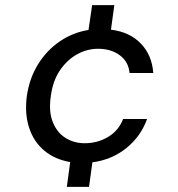

<svg xmlns="http://www.w3.org/2000/svg" viewBox="-20 -620 690 744"><path d="M239 104 252 8Q193 -2 152 -36Q111 -70 93 -124.5Q75 -179 84 -248Q94 -317 127.5 -371Q161 -425 211.5 -459.5Q262 -494 323 -504L337 -600H423L410 -505Q483 -496 526 -451Q569 -406 574 -337H482Q478 -381 444 -406Q410 -431 360 -431Q318 -431 279.5 -410Q241 -389 213 -348.5Q185 -308 177 -248Q168 -188 184.5 -147Q201 -106 234 -85.5Q267 -65 308 -65Q358 -65 399 -89.5Q440 -114 457 -159H550Q526 -92 470 -46.5Q414 -1 338 9L325 104Z"/></svg>

Font: Host Grotesk
Style: Italic
Weight: 400
Italic angle: -8°
Designer: Doğukan Karapınar based on Poppins by Indian Type Foundry, Jonny Pinhorn
Foundry: Element Type
Version: Version 1.001; ttfautohint (v1.8.4.7-5d5b)